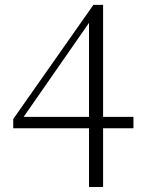

<svg xmlns="http://www.w3.org/2000/svg" viewBox="-20 -752 572 772"><path d="M75.2 -282.2H337.9V-660.2ZM516.6 -282.2V-236.3H394.5V0H337.9V-236.3H33.2V-273.4L355.5 -732.4H394.5V-282.2Z"/></svg>

Font: GenYoMin TW TTF ExtraLight
Style: Regular
Weight: 250
Version: Version 1.300